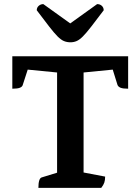

<svg xmlns="http://www.w3.org/2000/svg" viewBox="-20 -915 684 935"><path d="M167 0Q167 -46 183 -51L258 -74V-562L115 -576L91 -502Q89 -493 77.5 -488Q66 -483 40 -483V-641H604V-483Q578 -483 566.5 -488Q555 -493 552 -502L529 -576L387 -562V-75L492 -55Q492 -38 488 -26Q484 -14 473 0ZM323 -709Q306 -709 291.5 -715Q277 -721 260.5 -737.5Q244 -754 220 -785Q196 -816 159 -865Q159 -878 168.5 -886.5Q178 -895 191 -895L322 -801L453 -895Q467 -895 476 -886.5Q485 -878 485 -865Q448 -816 424 -785Q400 -754 383.5 -737.5Q367 -721 353 -715Q339 -709 323 -709Z"/></svg>

Font: Petrona
Style: Bold
Weight: 700
Designer: Ringo R. Seeber
Foundry: Ringo R. Seeber
Version: Version 2.001; ttfautohint (v1.8.3)